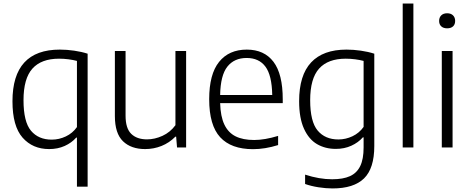

<svg xmlns="http://www.w3.org/2000/svg" viewBox="-20 -828 2640 1078"><path d="M412 -55.5H408Q382 -26 343 -8.5Q304 9 256 9Q163.5 9 106.8 -55.2Q50 -119.5 50 -259.5Q50 -549.5 316 -549.5Q355.5 -549.5 396.8 -543.5Q438 -537.5 472 -526.5V220H412ZM412 -114.5V-486Q391.5 -491.5 365 -495Q338.5 -498.5 311.5 -498.5Q212 -498.5 162 -442.8Q112 -387 112 -265.5Q112 -144 154 -94Q196 -44 270.5 -44Q311.5 -44 349.5 -62Q387.5 -80 412 -114.5Z M625 -176.5V-541.5H685V-178.5Q685 -107.5 716.8 -76.5Q748.5 -45.5 805.5 -45.5Q848.5 -45.5 892 -65.2Q935.5 -85 965 -125V-541.5H1025V0H974L969 -60.5H964.5Q930.5 -26 886.8 -8.5Q843 9 795 9Q716 9 670.5 -35Q625 -79 625 -176.5Z M1567.5 -249H1216Q1218 -174 1239.8 -128.5Q1261.5 -83 1302.8 -62.5Q1344 -42 1407 -42Q1466 -42 1541.5 -65V-13.5Q1468 9.5 1400.5 9.5Q1278 9.5 1216.2 -57.5Q1154.5 -124.5 1154.5 -271Q1154.5 -411.5 1210 -480.5Q1265.5 -549.5 1365.5 -549.5Q1463.5 -549.5 1515.5 -481Q1567.5 -412.5 1567.5 -270ZM1216 -294.5H1508.5Q1506.5 -405.5 1470.2 -454Q1434 -502.5 1365 -502.5Q1295 -502.5 1256.5 -453.8Q1218 -405 1216 -294.5Z M1693 205V152.5Q1772.5 178.5 1845 178.5Q1906.5 178.5 1945 161Q1983.5 143.5 2002.5 104.5Q2021.5 65.5 2021.5 0V-57H2017.5Q1991.5 -27.5 1952.5 -9.8Q1913.5 8 1865.5 8Q1806 8 1760 -18.8Q1714 -45.5 1686.8 -105.2Q1659.5 -165 1659.5 -260Q1659.5 -405.5 1726.8 -477.5Q1794 -549.5 1925.5 -549.5Q1965 -549.5 2006.2 -543.5Q2047.5 -537.5 2081.5 -526.5V-8Q2081.5 117.5 2023.8 173.8Q1966 230 1847 230Q1810 230 1768.2 223.5Q1726.5 217 1693 205ZM2021.5 -115.5V-486Q2001 -491.5 1974.5 -495Q1948 -498.5 1921 -498.5Q1821.5 -498.5 1771.5 -442.8Q1721.5 -387 1721.5 -265.5Q1721.5 -145 1763.5 -95Q1805.5 -45 1880 -45Q1921 -45 1959 -63Q1997 -81 2021.5 -115.5Z M2241 0V-808H2301V0Z M2460.5 0V-541.5H2521V0ZM2445.5 -710.5Q2445.5 -730 2457.5 -741.8Q2469.5 -753.5 2490.5 -753.5Q2511.5 -753.5 2523.5 -741.8Q2535.5 -730 2535.5 -710.5Q2535.5 -691 2523.8 -680Q2512 -669 2490.5 -669Q2469.5 -669 2457.5 -680Q2445.5 -691 2445.5 -710.5Z"/></svg>

Font: Encode Sans Light
Style: Regular
Weight: 300
Designer: Multiple Designers
Foundry: Impallari Type
Version: Version 2.000